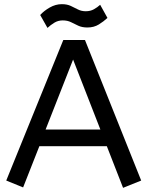

<svg xmlns="http://www.w3.org/2000/svg" viewBox="-20 -892 708 922"><path d="M571 10 493 -190H169L91 8L10 -25L284 -700H388L658 -25ZM199 -270H462L331 -606ZM208 -758 173 -820Q191 -840 219 -856Q247 -872 277 -872Q302 -872 320 -863.5Q338 -855 354.5 -846.5Q371 -838 392 -838Q414 -838 431 -847.5Q448 -857 461 -869L496 -806Q478 -789 454.5 -774.5Q431 -760 400 -760Q374 -760 356 -768.5Q338 -777 321 -785.5Q304 -794 281 -794Q259 -794 241 -783Q223 -772 208 -758Z"/></svg>

Font: ABeeZee
Style: Regular
Weight: 400
Designer: Anja Meiners
Foundry: Anja Meiners
Version: Version 1.003; ttfautohint (v1.8.3)